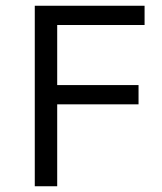

<svg xmlns="http://www.w3.org/2000/svg" viewBox="-20 -648 564 668"><path d="M101 0V-628H483V-561H179V-352H462V-285H179V0Z"/></svg>

Font: Karla ExtraLight
Style: Regular
Weight: 400
Version: Version 2.001